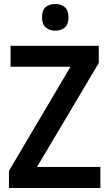

<svg xmlns="http://www.w3.org/2000/svg" viewBox="-20 -944 549 964"><path d="M484 0H25V-86L334 -609H33V-714H476V-628L166 -106H484ZM258 -924Q287 -924 305.5 -908Q324 -892 324 -857Q324 -822 305.5 -806Q287 -790 258 -790Q229 -790 210 -806Q191 -822 191 -857Q191 -893 209.5 -908.5Q228 -924 258 -924Z"/></svg>

Font: Noto Sans Telugu SemiCondensed SemiBold
Style: Regular
Weight: 600
Width: 4
Designer: Jelle Bosma - Monotype Design Team
Foundry: Monotype Imaging Inc.
Version: Version 2.005; ttfautohint (v1.8.4.7-5d5b)